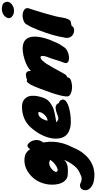

<svg xmlns="http://www.w3.org/2000/svg" viewBox="475 -1270 1073 2142"><g transform="rotate(-90 1012.0 -198.5)"><path d="M420 -399Q437 -430 465 -430Q508 -406 519 -352Q530 -298 495 -255Q494 -254 496 -238Q514 -138 483 -30Q472 6 457.5 37Q443 68 421.5 115Q400 162 361 208Q322 254 273 281Q170 339 43 306Q-3 288 -21 264Q-44 235 -37 202Q-30 161 11 157Q31 155 61 172Q95 179 116 171Q137 163 149.5 156.5Q162 150 181 140Q214 123 256 62Q279 30 302 -24Q265 23 184 22Q161 21 132.5 20Q104 19 81 1Q58 -17 44 -46Q30 -75 25.5 -112.5Q21 -150 25 -189Q41 -325 139 -404Q206 -459 283 -463Q320 -465 353 -455Q393 -440 420 -399ZM298 -172Q298 -175 299 -177Q294 -179 289 -180.5Q284 -182 271 -186Q258 -190 236 -181.5Q214 -173 197.5 -158.5Q181 -144 171.5 -128Q162 -112 168.5 -101Q175 -90 192 -92.5Q209 -95 229 -107Q273 -134 298 -172Z M891 -148Q872 -139 854 -134Q836 -129 812 -124Q749 -111 721 -109Q724 -99 751 -85Q769 -82 790.5 -90.5Q812 -99 835.5 -106.5Q859 -114 881.5 -115Q904 -116 924 -98Q932 -80 937 -77Q942 -74 946 -74Q950 -74 955 -71Q960 -68 969.5 -48Q979 -28 964.5 -10Q950 8 920 21Q890 34 850 42Q810 50 770 53Q680 60 633 39Q565 16 545 -52Q519 -142 574 -262Q599 -318 653 -382Q700 -438 758 -463Q825 -492 898 -490Q976 -488 1006 -422Q1021 -387 1012 -324Q996 -242 970 -208Q944 -175 891 -148ZM833 -306Q780 -317 750 -246Q741 -227 736 -206Q770 -202 808 -244Q822 -261 829 -278.5Q836 -296 833 -306Z M1191 -433Q1258 -460 1281 -434Q1293 -420 1293 -395V-390Q1330 -433 1422 -462Q1519 -492 1582 -479Q1664 -462 1674 -372Q1682 -296 1639 -179Q1625 -149 1617.5 -130.5Q1610 -112 1604 -97Q1591 -69 1563 -30Q1547 0 1513.5 16Q1480 32 1447.5 34.5Q1415 37 1394 24.5Q1373 12 1382 -15Q1405 -77 1420 -128Q1435 -179 1451 -215Q1466 -266 1455 -279Q1446 -289 1424 -276Q1405 -264 1397 -248Q1379 -235 1329 -144Q1315 -119 1301.5 -94.5Q1288 -70 1276.5 -49Q1265 -28 1256.5 -14Q1248 0 1241.5 4.5Q1235 9 1230.5 10.5Q1226 12 1223 14Q1220 16 1218 27Q1214 50 1170 61Q1099 79 1042 55Q1023 47 1012 33Q989 -13 1091 -280Q1127 -374 1138 -392Q1163 -430 1170.5 -435Q1178 -440 1191 -433Z M1808 -433Q1821 -466 1870 -478Q1916 -490 1956 -475Q1997 -459 1993 -423Q1982 -388 1965.5 -337.5Q1949 -287 1934 -234Q1894 -98 1888 -42Q1873 48 1838 55Q1828 57 1819 58Q1797 59 1791 70Q1785 81 1771 86.5Q1757 92 1740.5 91.5Q1724 91 1707 83.5Q1690 76 1678 62Q1650 28 1667 -29Q1683 -138 1748 -306Q1779 -389 1808 -433ZM1997 -583Q1948 -573 1917.5 -589Q1887 -605 1882 -627.5Q1877 -650 1896 -674Q1918 -704 1962 -713Q1982 -715 1991 -715Q2000 -715 2013 -711Q2046 -708 2056 -682Q2070 -660 2058.5 -632Q2047 -604 1997 -583Z"/></g></svg>

Font: Knewave
Style: Regular
Weight: 400
Designer: Tyler Finck
Foundry: Tyler Finck
Version: Version 1.001